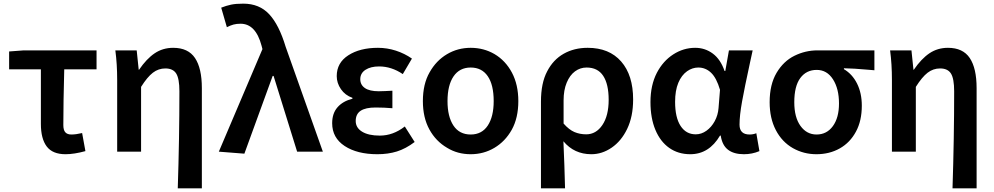

<svg xmlns="http://www.w3.org/2000/svg" viewBox="-20 -831 5447 1052"><path d="M204 -152V-451H30V-549L110 -555H509V-451H332Q327 -269 327 -146Q327 -118 338 -106Q349 -94 371 -94Q396 -94 430 -102L448 -3Q386 14 339 14Q268 14 236 -28.5Q204 -71 204 -152Z M963 -331Q963 -400 945.5 -428Q928 -456 886 -456Q848 -456 817.5 -432.5Q787 -409 753 -355V0H622V-393Q622 -480 612 -555H729L740 -449H742Q783 -509 827.5 -539Q872 -569 929 -569Q1011 -569 1048.5 -513Q1086 -457 1086 -348V201H954Q963 -74 963 -331Z M1179 0 1418 -562 1413 -581Q1381 -701 1298 -701Q1276 -701 1259.5 -696.5Q1243 -692 1223 -682L1192 -789Q1220 -800 1246 -805.5Q1272 -811 1313 -811Q1401 -811 1455 -753Q1509 -695 1545 -575L1749 0H1608L1479 -415H1474L1319 11Z M1800 -156Q1800 -210 1829.5 -243.5Q1859 -277 1911 -290V-295Q1871 -309 1848 -342.5Q1825 -376 1825 -414Q1825 -487 1888.5 -528Q1952 -569 2051 -569Q2101 -569 2149 -553.5Q2197 -538 2237 -510L2187 -425Q2125 -467 2057 -467Q2011 -467 1982.5 -448.5Q1954 -430 1954 -397Q1954 -366 1979.5 -348.5Q2005 -331 2055 -331Q2078 -331 2091 -332L2130 -334V-238Q2086 -242 2038 -242Q1983 -242 1956 -224Q1929 -206 1929 -168Q1929 -131 1964 -109.5Q1999 -88 2061 -88Q2134 -88 2198 -138L2252 -53Q2203 -16 2154.5 -1Q2106 14 2048 14Q1937 14 1868.5 -31Q1800 -76 1800 -156Z M2430 -21Q2368 -57 2332.5 -122Q2297 -187 2297 -277Q2297 -371 2334 -435Q2370 -499 2429 -534Q2488 -569 2559 -569Q2630 -569 2689 -535Q2750 -499 2785 -433Q2820 -367 2820 -277Q2820 -185 2784 -120Q2748 -56 2689 -21Q2630 14 2559 14Q2487 14 2430 -21ZM2685 -277Q2685 -366 2652.5 -413.5Q2620 -461 2559 -461Q2498 -461 2465 -412.5Q2432 -364 2432 -277Q2432 -192 2464.5 -143Q2497 -94 2559 -94Q2620 -94 2652.5 -143Q2685 -192 2685 -277Z M2978 -440Q3011 -504 3068.5 -536.5Q3126 -569 3200 -569Q3318 -569 3383.5 -494Q3449 -419 3449 -286Q3449 -192 3416 -124Q3384 -58 3331.5 -22Q3279 14 3220 14Q3126 14 3067 -57Q3073 75 3076 201H2944V-274Q2944 -376 2978 -440ZM3315 -284Q3315 -370 3285 -415.5Q3255 -461 3194 -461Q3159 -461 3130.5 -440Q3102 -419 3085 -378Q3068 -337 3068 -281V-154Q3098 -120 3127.5 -107.5Q3157 -95 3192 -95Q3246 -95 3280.5 -146Q3315 -197 3315 -284Z M3544 -272Q3544 -364 3579 -432Q3613 -497 3669 -533Q3725 -569 3789 -569Q3843 -569 3885.5 -537.5Q3928 -506 3950 -442H3954L3974 -555H4104L4089 -486Q4060 -353 4046 -275.5Q4032 -198 4032 -148Q4032 -94 4087 -94Q4107 -94 4124 -101L4141 -3Q4101 14 4056 14Q4001 14 3969 -10.5Q3937 -35 3929 -88H3925Q3865 14 3762 14Q3696 14 3647 -20.5Q3598 -55 3571 -119.5Q3544 -184 3544 -272ZM3917 -239 3925 -339Q3906 -404 3876 -432.5Q3846 -461 3806 -461Q3774 -461 3745 -441Q3714 -419 3696.5 -377Q3679 -335 3679 -273Q3679 -187 3709 -141Q3739 -95 3792 -95Q3823 -95 3850.5 -114.5Q3878 -134 3896 -167Q3914 -200 3917 -239Z M4325 -19Q4265 -53 4231 -118Q4197 -183 4197 -271Q4197 -368 4235 -432Q4273 -496 4333 -525.5Q4393 -555 4459 -555H4771V-446L4736 -449Q4659 -456 4604 -457V-452Q4650 -425 4676 -373Q4702 -321 4702 -252Q4702 -169 4670 -110Q4638 -50 4581.5 -18Q4525 14 4453 14Q4384 14 4325 -19ZM4577 -264Q4577 -345 4544 -396.5Q4511 -448 4455 -448Q4398 -448 4365 -403.5Q4332 -359 4332 -271Q4332 -188 4366 -141Q4400 -94 4454 -94Q4510 -94 4543.5 -140Q4577 -186 4577 -264Z M5208 -331Q5208 -400 5190.5 -428Q5173 -456 5131 -456Q5093 -456 5062.5 -432.5Q5032 -409 4998 -355V0H4867V-393Q4867 -480 4857 -555H4974L4985 -449H4987Q5028 -509 5072.5 -539Q5117 -569 5174 -569Q5256 -569 5293.5 -513Q5331 -457 5331 -348V201H5199Q5208 -74 5208 -331Z"/></svg>

Font: Merged Yaku Han JP SemiBold
Style: Regular
Weight: 600
Designer: Ryoko NISHIZUKA 西塚涼子 (kana, bopomofo & ideographs); Paul D. Hunt (Latin, Greek & Cyrillic); Sandoll Communications 산돌커뮤니
Foundry: Adobe
Version: Version 2.004